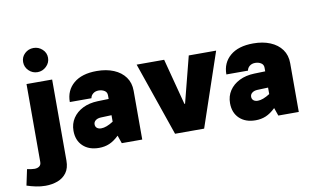

<svg xmlns="http://www.w3.org/2000/svg" viewBox="-192 -1012 2337 1426"><g transform="rotate(-10 977.0 -298.5)"><path d="M38.6 -720.2Q38.6 -758.3 66.2 -784.2Q93.8 -810.1 132.3 -810.1Q169.9 -810.1 198.2 -784.2Q226.6 -758.3 226.6 -720.2Q226.6 -682.1 198.2 -655Q169.9 -627.9 132.3 -627.9Q93.8 -627.9 66.2 -655Q38.6 -682.1 38.6 -720.2ZM-96.2 187.5 -70.8 67.9Q-58.1 70.8 -42.7 73Q-27.3 75.2 -15.1 75.2Q7.3 75.2 21.2 64.7Q35.2 54.2 35.2 32.7V-555.2H228.5V55.7Q228.5 112.8 203.1 147.5Q177.7 182.1 135.7 197.8Q93.8 213.4 43.9 213.4Q7.8 213.4 -28.3 205.8Q-64.5 198.2 -96.2 187.5Z M810.1 -367.7V0H655.8L634.8 -60.1Q597.7 -24.4 562.3 -9.5Q526.9 5.4 484.9 5.4Q408.2 5.4 363.3 -37.4Q318.4 -80.1 318.4 -152.3Q318.4 -205.6 345.5 -246.6Q372.6 -287.6 421.1 -311.8Q469.7 -335.9 533.7 -337.9L616.7 -340.3V-367.7Q616.7 -391.6 597.7 -403.3Q578.6 -415 553.7 -415Q528.8 -415 512 -401.6Q495.1 -388.2 491.7 -367.7H328.6Q328.6 -455.1 390.4 -507.6Q452.1 -560.1 564.5 -560.1Q637.2 -560.1 692.4 -537.1Q747.6 -514.2 778.8 -471.2Q810.1 -428.2 810.1 -367.7ZM481 -172.4Q481 -154.8 492.9 -144.8Q504.9 -134.8 525.9 -134.8Q563.5 -134.8 616.7 -168.9V-217.8L536.6 -214.8Q511.2 -213.9 496.1 -202.1Q481 -190.4 481 -172.4Z M1169.4 -206.5 1258.8 -555.2H1465.3L1276.9 0H1057.6L865.7 -555.2H1073.2L1164.6 -206.5Z M1990.7 -367.7V0H1836.4L1815.4 -60.1Q1778.3 -24.4 1742.9 -9.5Q1707.5 5.4 1665.5 5.4Q1588.9 5.4 1543.9 -37.4Q1499 -80.1 1499 -152.3Q1499 -205.6 1526.1 -246.6Q1553.2 -287.6 1601.8 -311.8Q1650.4 -335.9 1714.4 -337.9L1797.4 -340.3V-367.7Q1797.4 -391.6 1778.3 -403.3Q1759.3 -415 1734.4 -415Q1709.5 -415 1692.6 -401.6Q1675.8 -388.2 1672.4 -367.7H1509.3Q1509.3 -455.1 1571 -507.6Q1632.8 -560.1 1745.1 -560.1Q1817.9 -560.1 1873 -537.1Q1928.2 -514.2 1959.5 -471.2Q1990.7 -428.2 1990.7 -367.7ZM1661.6 -172.4Q1661.6 -154.8 1673.6 -144.8Q1685.5 -134.8 1706.5 -134.8Q1744.1 -134.8 1797.4 -168.9V-217.8L1717.3 -214.8Q1691.9 -213.9 1676.8 -202.1Q1661.6 -190.4 1661.6 -172.4Z"/></g></svg>

Font: Estedad-FD Black
Style: Regular
Weight: 900
Designer: Amin Abedi
Version: Version 7.3